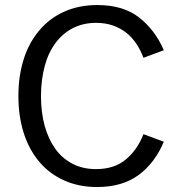

<svg xmlns="http://www.w3.org/2000/svg" viewBox="-20 -732 707 764"><path d="M53.2 -350.1Q53.2 -430.2 74.7 -497.6Q95.2 -562.5 136.7 -611.3Q177.2 -659.7 235.4 -685.5Q293.9 -711.9 367.2 -711.9Q470.2 -711.9 533.2 -662.6Q597.2 -612.8 631.8 -532.2L550.8 -502Q539.6 -532.2 523.4 -556.6Q506.8 -582 483.9 -600.6Q460.9 -619.1 431.2 -629.9Q400.4 -641.1 362.8 -641.1Q312 -641.1 271 -620.6Q230.5 -600.1 201.7 -562Q172.4 -522.9 158.2 -470.2Q143.1 -414.1 143.1 -350.1Q143.1 -285.2 157.7 -231.4Q172.4 -178.7 200.2 -139.6Q227.5 -101.6 269 -80.1Q309.6 -59.1 361.8 -59.1Q435.1 -59.1 481 -97.7Q526.9 -136.2 550.8 -198.2L631.8 -168Q596.7 -84 532.2 -36.1Q466.8 12.2 366.2 12.2Q293 12.2 233.9 -14.6Q175.3 -41.5 135.7 -88.9Q95.2 -137.2 74.2 -203.6Q53.2 -269.5 53.2 -350.1Z"/></svg>

Font: Post Grotesk Regular
Style: Regular
Weight: 500
Version: 0.900; ttfautohint (v0.96) -l 8 -r 50 -G 200 -x 14 -w "gGD" 